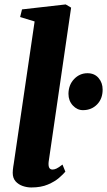

<svg xmlns="http://www.w3.org/2000/svg" viewBox="-20 -837 484 868"><path d="M200 -106Q198 -88.5 202.2 -79.5Q206.5 -70.5 217.5 -70.5Q225.5 -70.5 235 -74.8Q244.5 -79 262.5 -93L275.5 -61Q266 -49.5 246.8 -32.8Q227.5 -16 196.5 -2.8Q165.5 10.5 121.5 10.5Q102 10.5 82.5 3.8Q63 -3 50.2 -17.5Q37.5 -32 37.5 -56Q37.5 -61.5 38.2 -69Q39 -76.5 40 -84Q41 -91.5 42 -96L136.5 -740L71 -760L79.5 -794.5L277 -817L301.5 -802.5ZM289.5 -413Q290 -453.5 315.2 -479.8Q340.5 -506 375.5 -506Q407 -506 425.5 -484.5Q444 -463 444 -432Q444 -390.5 418.8 -364.8Q393.5 -339 355 -339Q329 -339 309.2 -360.2Q289.5 -381.5 289.5 -413Z"/></svg>

Font: Merriweather 48pt Black
Style: Italic
Weight: 900
Italic angle: -7.8°
Version: Version 2.101